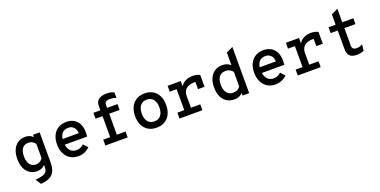

<svg xmlns="http://www.w3.org/2000/svg" viewBox="-17 -1668 5578 2819"><g transform="rotate(-20 2772.0 -258.0)"><path d="M275.5 205.5 221 121Q296 116 337.5 101.5Q379 87 395.8 62.2Q412.5 37.5 412.5 1V-41Q390 -13.5 359.2 -0.8Q328.5 12 286.5 12Q227 12 178.8 -18Q130.5 -48 102 -107.5Q73.5 -167 73.5 -256Q73.5 -339.5 101 -399.2Q128.5 -459 177 -491Q225.5 -523 289 -523Q320 -523 343.8 -515.8Q367.5 -508.5 384.2 -497.5Q401 -486.5 412.5 -475V-511H516V-42.5Q516 22 501.2 67.5Q486.5 113 456.8 142.2Q427 171.5 381.8 186.5Q336.5 201.5 275.5 205.5ZM305.5 -86.5Q339.5 -86.5 367 -102Q394.5 -117.5 412.5 -146.5V-368Q396.5 -393 368.2 -409.2Q340 -425.5 305.5 -425.5Q242.5 -425.5 210.2 -381.8Q178 -338 178 -256Q178 -177.5 212.2 -132Q246.5 -86.5 305.5 -86.5Z M935 12Q859.5 12 805.8 -22.2Q752 -56.5 723.2 -117Q694.5 -177.5 694.5 -256Q694.5 -339.5 724.2 -399.2Q754 -459 807.8 -491Q861.5 -523 935 -523Q995 -523 1044.8 -497Q1094.5 -471 1124 -417.2Q1153.5 -363.5 1153.5 -280Q1153.5 -267.5 1153 -250.8Q1152.5 -234 1150 -215H774.5V-304.5H1051Q1048.5 -351 1030.8 -379Q1013 -407 987.5 -419.2Q962 -431.5 935 -431.5Q862 -431.5 829 -385.8Q796 -340 796 -262Q796 -179.5 833 -130.2Q870 -81 936.5 -81Q969 -81 997.5 -92.2Q1026 -103.5 1051.5 -128.5L1113 -62Q1081 -29.5 1036 -8.8Q991 12 935 12Z M1465 0V-419.5H1356V-511H1465V-583Q1465 -621.5 1479.8 -646.8Q1494.5 -672 1519 -686.2Q1543.5 -700.5 1572.5 -706.2Q1601.5 -712 1630.5 -712Q1668.5 -712 1696.2 -705.8Q1724 -699.5 1748.5 -687.5V-600.5Q1723.5 -611.5 1699.8 -615.5Q1676 -619.5 1651 -619.5Q1624.5 -619.5 1606.2 -613Q1588 -606.5 1578.5 -594Q1569 -581.5 1569 -563.5V-511H1732V-419.5H1569V0ZM1356 0V-91.5H1705V0Z M2156 12Q2082 12 2027.5 -20.2Q1973 -52.5 1943.2 -112.2Q1913.5 -172 1913.5 -255Q1913.5 -337 1943.2 -397.2Q1973 -457.5 2027.5 -490.2Q2082 -523 2156 -523Q2230.5 -523 2285.2 -490.8Q2340 -458.5 2369.5 -398.2Q2399 -338 2399 -255.5Q2399 -173 2369.5 -113Q2340 -53 2285.2 -20.5Q2230.5 12 2156 12ZM2156 -86.5Q2222.5 -86.5 2258 -132.2Q2293.5 -178 2293.5 -255.5Q2293.5 -333 2258.8 -379.2Q2224 -425.5 2156 -425.5Q2089.5 -425.5 2054 -379.8Q2018.5 -334 2018.5 -255Q2018.5 -178 2054 -132.2Q2089.5 -86.5 2156 -86.5Z M2515 0V-91.5H2622.5V-419.5H2515V-511H2720V-397.5L2714 -412.5Q2725.5 -445 2753.8 -470Q2782 -495 2821 -509Q2860 -523 2904.5 -523Q2943 -523 2972 -515.2Q3001 -507.5 3019.5 -497V-312.5H2917.5V-466.5L2958.5 -420Q2944.5 -423 2931.2 -424.2Q2918 -425.5 2907 -425.5Q2848 -425.5 2808 -407.8Q2768 -390 2747.5 -356.5Q2727 -323 2727 -276.5V-91.5H2872.5V0Z M3371 12Q3302 12 3251.8 -20Q3201.5 -52 3174.5 -112Q3147.5 -172 3147.5 -256Q3147.5 -339.5 3175.5 -399.2Q3203.5 -459 3253.2 -491Q3303 -523 3368.5 -523Q3414 -523 3447 -508.8Q3480 -494.5 3499.5 -474.5V-673.5L3603.5 -722V0H3499.5V-40.5Q3483.5 -20.5 3450.5 -4.2Q3417.5 12 3371 12ZM3385 -86.5Q3426 -86.5 3454 -101.2Q3482 -116 3499.5 -144V-369.5Q3486.5 -388.5 3459 -407Q3431.5 -425.5 3383.5 -425.5Q3320.5 -425.5 3286.8 -381.8Q3253 -338 3253 -256Q3253 -206.5 3268.5 -168.2Q3284 -130 3313.2 -108.2Q3342.5 -86.5 3385 -86.5Z M4015 12Q3939.5 12 3885.8 -22.2Q3832 -56.5 3803.2 -117Q3774.5 -177.5 3774.5 -256Q3774.5 -339.5 3804.2 -399.2Q3834 -459 3887.8 -491Q3941.5 -523 4015 -523Q4075 -523 4124.8 -497Q4174.5 -471 4204 -417.2Q4233.5 -363.5 4233.5 -280Q4233.5 -267.5 4233 -250.8Q4232.5 -234 4230 -215H3854.5V-304.5H4131Q4128.5 -351 4110.8 -379Q4093 -407 4067.5 -419.2Q4042 -431.5 4015 -431.5Q3942 -431.5 3909 -385.8Q3876 -340 3876 -262Q3876 -179.5 3913 -130.2Q3950 -81 4016.5 -81Q4049 -81 4077.5 -92.2Q4106 -103.5 4131.5 -128.5L4193 -62Q4161 -29.5 4116 -8.8Q4071 12 4015 12Z M4363 0V-91.5H4470.5V-419.5H4363V-511H4568V-397.5L4562 -412.5Q4573.5 -445 4601.8 -470Q4630 -495 4669 -509Q4708 -523 4752.5 -523Q4791 -523 4820 -515.2Q4849 -507.5 4867.5 -497V-312.5H4765.5V-466.5L4806.5 -420Q4792.5 -423 4779.2 -424.2Q4766 -425.5 4755 -425.5Q4696 -425.5 4656 -407.8Q4616 -390 4595.5 -356.5Q4575 -323 4575 -276.5V-91.5H4720.5V0Z M5283 12Q5206.5 12 5173.2 -23.8Q5140 -59.5 5140 -123V-419.5H5029.5V-511H5140V-672L5244 -722V-511H5417V-419.5H5244V-147Q5244 -126.5 5250.5 -111.8Q5257 -97 5272.8 -89Q5288.5 -81 5316.5 -81Q5345.5 -81 5367 -88.8Q5388.5 -96.5 5407 -106.5L5394.5 -11Q5373.5 0 5347 6Q5320.5 12 5283 12Z"/></g></svg>

Font: Overpass Mono Light SemiBold
Style: Regular
Weight: 600
Monospace: yes
Version: Version 4.000